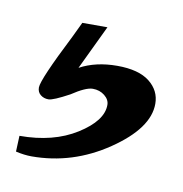

<svg xmlns="http://www.w3.org/2000/svg" viewBox="-41 -50 272 286"><g transform="rotate(10 95.0 92.5)"><path d="M69 55Q93 42 125.5 42Q158 42 174.5 55Q191 68 191 88Q191 125 138 161Q85 197 23 197Q12 197 -1 194L0 170Q51 170 86 148Q121 126 121 102Q121 94 113.5 88Q106 82 95.5 82Q85 82 64 96Q40 109 33 109Q26 109 21 105Q16 101 16 94Q16 82 52 11L63 -12H101Z"/></g></svg>

Font: Marck Script
Style: Regular
Weight: 400
Designer: Denis Masharov, Marck Fogel
Foundry: Denis Masharov
Version: Version 1.002